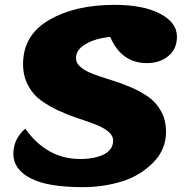

<svg xmlns="http://www.w3.org/2000/svg" viewBox="-20 -746 769 791"><path d="M321 25Q175 25 105 -12Q35 -49 35 -112Q35 -173 84 -216Q173 -91 310 -91Q370 -91 408 -110Q446 -129 446 -167Q446 -188 425.5 -204.5Q405 -221 372.5 -233.5Q340 -246 300.5 -259Q261 -272 221 -290.5Q181 -309 148.5 -332.5Q116 -356 95.5 -394.5Q75 -433 75 -482Q75 -601 182 -663.5Q289 -726 452 -726Q570 -726 639.5 -689.5Q709 -653 709 -595Q709 -544 673.5 -515Q638 -486 586 -486Q480 -486 434 -594Q373 -588 333 -564.5Q293 -541 293 -507Q293 -485 313.5 -468.5Q334 -452 366.5 -440Q399 -428 438.5 -416Q478 -404 518 -387Q558 -370 590.5 -347.5Q623 -325 643.5 -288Q664 -251 664 -203Q664 -129 610 -75Q556 -21 480.5 2Q405 25 321 25Z"/></svg>

Font: Lemonada
Style: Bold
Weight: 700
Designer: Mohamed Gaber (Arabic), Eduardo Tunni (Latin)
Foundry: Kief Type Foundry
Version: Version 4.004